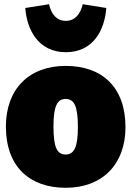

<svg xmlns="http://www.w3.org/2000/svg" viewBox="-20 -870 624 912"><path d="M293 -622C422 -622 477 -726 485 -832L373 -850C362 -804 337 -771 293 -771C248 -771 223 -804 213 -850L100 -832C108 -726 164 -622 293 -622ZM292 -557C117 -557 8 -446 8 -269C8 -79 120 22 292 22C467 22 576 -90 576 -266C576 -457 464 -557 292 -557ZM292 -400C333 -400 350 -365 350 -266C350 -174 333 -136 292 -136C251 -136 234 -170 234 -269C234 -362 250 -400 292 -400Z"/></svg>

Font: Fira Sans Ultra
Style: Regular
Weight: 950
Designer: Carrois Corporate & Edenspiekermann AG
Foundry: Carrois Corporate GbR & Edenspiekermann AG
Version: Version 4.203;PS 004.203;hotconv 1.0.88;makeotf.lib2.5.64775